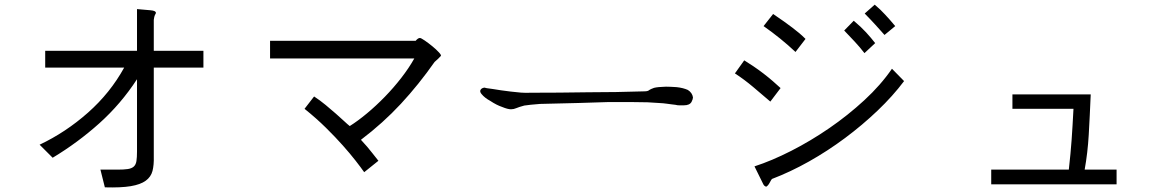

<svg xmlns="http://www.w3.org/2000/svg" viewBox="-20 -741 5040 824"><path d="M853 -523V-451H640V-69Q641 -33 634.5 -7.5Q628 18 605.5 34.5Q583 51 541 58Q499 65 430 63L411 -13H484Q512 -13 528.5 -15.5Q545 -18 554 -26Q563 -34 565.5 -49.5Q568 -65 568 -91V-401Q499 -295 406.5 -212Q314 -129 206 -64L150 -120Q262 -173 357.5 -257.5Q453 -342 513 -451H174V-523H568V-702Q602 -699 625.5 -697Q649 -695 649 -686Q649 -682 645 -677Q642 -671 640 -656V-523Z M1139 -566H1764Q1774 -578 1782 -578Q1787 -578 1803 -567Q1819 -556 1835.5 -542.5Q1852 -529 1863.5 -516.5Q1875 -504 1872 -501Q1868 -496 1861 -489.5Q1854 -483 1845 -475Q1777 -378 1700.5 -295.5Q1624 -213 1529 -141Q1558 -110 1577.5 -84.5Q1597 -59 1604 -51L1543 -2Q1529 -22 1506 -51.5Q1483 -81 1451.5 -116.5Q1420 -152 1379 -192.5Q1338 -233 1287 -274L1328 -327Q1354 -310 1377.5 -290.5Q1401 -271 1421 -253.5Q1441 -236 1456.5 -221.5Q1472 -207 1481 -200Q1516 -222 1555 -254.5Q1594 -287 1631.5 -325.5Q1669 -364 1702 -406.5Q1735 -449 1758 -490H1139Z M2954 -323Q2954 -316 2948 -304Q2940 -289 2915 -289Q2903 -289 2894.5 -289Q2886 -289 2880 -291Q2873 -292 2863.5 -293Q2854 -294 2841 -296Q2828 -298 2807.5 -299Q2787 -300 2759 -302Q2730 -303 2688.5 -303Q2647 -303 2591 -303Q2535 -301 2462 -299Q2389 -297 2298 -295Q2275 -293 2258 -291.5Q2241 -290 2230 -288Q2218 -285 2209.5 -282Q2201 -279 2196 -277Q2185 -272 2173 -272Q2159 -272 2135 -282Q2111 -290 2084 -308Q2060 -321 2047 -337Q2034 -352 2049 -362Q2055 -365 2061 -365Q2061 -363 2095 -359Q2111 -356 2130 -353.5Q2149 -351 2172 -348Q2195 -345 2216 -343.5Q2237 -342 2257 -343Q2318 -343 2379 -343.5Q2440 -344 2502 -345Q2563 -345 2624 -346Q2685 -347 2746 -349Q2761 -349 2767 -355Q2770 -357 2774.5 -359Q2779 -361 2787 -364Q2803 -368 2838 -369Q2847 -369 2858.5 -368.5Q2870 -368 2884 -367Q2912 -364 2932 -355Q2951 -343 2954 -323Z M3808 -446 3860 -393Q3812 -329 3746.5 -266.5Q3681 -204 3606.5 -148.5Q3532 -93 3452 -48Q3372 -3 3293 27Q3290 30 3283.5 42.5Q3277 55 3269 60Q3265 60 3261 56.5Q3257 53 3255 48L3218 -27Q3292 -51 3375.5 -93.5Q3459 -136 3539 -191Q3619 -246 3689.5 -311Q3760 -376 3808 -446ZM3603 -610 3644 -652Q3676 -625 3697 -602Q3718 -579 3736 -556L3690 -513Q3670 -539 3648 -562.5Q3626 -586 3603 -610ZM3691 -683 3734 -721Q3748 -709 3758.5 -699Q3769 -689 3778.5 -678.5Q3788 -668 3798.5 -656.5Q3809 -645 3822 -629L3776 -591Q3764 -604 3755 -614.5Q3746 -625 3737 -634.5Q3728 -644 3717.5 -655.5Q3707 -667 3691 -683ZM3257 -629 3298 -681Q3325 -663 3345 -648.5Q3365 -634 3381 -622Q3397 -610 3410.5 -598.5Q3424 -587 3437 -574L3394 -518Q3362 -548 3328 -575.5Q3294 -603 3257 -629ZM3134 -426 3174 -482Q3192 -471 3213.5 -456.5Q3235 -442 3256.5 -425.5Q3278 -409 3297 -392.5Q3316 -376 3330 -363L3286 -305Q3251 -335 3212.5 -367.5Q3174 -400 3134 -426Z M4772 -13V50H4234V-13H4567Q4571 -50 4574 -80.5Q4577 -111 4579 -140.5Q4581 -170 4583 -202Q4585 -234 4587 -274H4325V-336H4661Q4657 -240 4652.5 -162.5Q4648 -85 4635 -13Z"/></svg>

Font: D2Coding ligature
Style: Regular
Weight: 400
Monospace: yes
Designer: Yong-Rak Park; Jeong-Hwan Yoon; Sang-Min Lee;
Foundry: NHN Corporation
Version: Version 1.3.2; Build 20180524